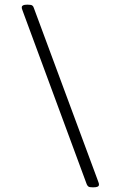

<svg xmlns="http://www.w3.org/2000/svg" viewBox="-20 -723 504 819"><path d="M375 76Q362 76 357.5 73Q353 70 350 63L81 -665Q78 -674 75 -681.5Q72 -689 73 -693Q74 -703 95 -703H99Q112 -703 117 -700Q122 -697 124 -690L394 38Q397 47 400 54.5Q403 62 402 66Q401 76 379 76Z"/></svg>

Font: Asap Semi Expanded Semi Expanded Light
Style: Italic
Weight: 300
Width: 6
Italic angle: -6°
Designer: Pablo Cosgaya
Foundry: Omnibus-Type
Version: Version 3.001; ttfautohint (v1.8.4.7-5d5b)